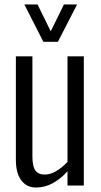

<svg xmlns="http://www.w3.org/2000/svg" viewBox="-20 -830 452 859"><path d="M141 9Q112 9 92 -6Q72 -21 61.5 -48Q51 -75 51 -114V-578H125V-130Q125 -85 138.5 -67Q152 -49 180 -49Q206 -49 232.5 -65Q259 -81 282 -106V-578H355V0H282V-64Q254 -32 218 -11.5Q182 9 141 9ZM174 -643 89 -810H148L207 -690L266 -810H325L239 -643Z"/></svg>

Font: Oswald Light
Style: Regular
Weight: 300
Designer: Vernon Adams
Foundry: Vernon Adams
Version: Version 4.103;gftools[0.9.33.dev8+g029e19f]